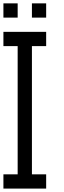

<svg xmlns="http://www.w3.org/2000/svg" viewBox="-20 -1103 373 1123"><path d="M0 0V-83.3H83.3V-833.3H0V-916.7H250V-833.3H166.7V-83.3H250V0ZM83.3 -1000H0V-1083.3H83.3ZM250 -1000H166.7V-1083.3H250Z"/></svg>

Font: Galmuri11 Regular
Style: Regular
Weight: 400
Designer: Minseo Lee (Quiple)
Version: Version 2.356;hotconv 1.1.0;makeotfexe 2.6.0 DEVELOPMENT